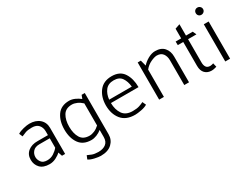

<svg xmlns="http://www.w3.org/2000/svg" viewBox="-76 -1316 2809 2168"><g transform="rotate(-30 1328.5 -232.0)"><path d="M113 -136Q113 -102 136 -70Q159 -38 213 -38Q260 -38 297.5 -62Q335 -86 360 -117V-240H223Q169 -240 141 -209Q113 -178 113 -136ZM86 -456Q114 -475 162.5 -486.5Q211 -498 241 -498Q324 -498 373 -454.5Q422 -411 422 -340V0H381L363 -52Q340 -28 299 -7.5Q258 13 215 13Q133 13 92.5 -30Q52 -73 52 -136Q52 -205 100.5 -243.5Q149 -282 225 -281H360V-330Q360 -380 331.5 -413Q303 -446 244 -446Q191 -446 161 -435Q131 -424 105 -412Z M895 -386Q864 -415 830 -430Q796 -445 766 -445Q684 -445 649.5 -387.5Q615 -330 615 -242Q615 -154 649.5 -97Q684 -40 766 -40Q796 -40 830 -54.5Q864 -69 895 -98ZM958 53Q958 125 907.5 173Q857 221 762 221Q733 221 684 210Q635 199 607 180L626 134Q651 146 680 157Q709 168 760 169Q821 169 858 140.5Q895 112 895 52V-40Q866 -16 829.5 -1.5Q793 13 760 13Q654 13 603 -58.5Q552 -130 552 -241Q552 -353 603 -425.5Q654 -498 760 -498Q795 -498 832.5 -481.5Q870 -465 900 -440L917 -485H958Z M1517 -239H1157Q1158 -152 1197.5 -94.5Q1237 -37 1327 -37Q1380 -37 1412.5 -47.5Q1445 -58 1470 -71L1491 -25Q1461 -6 1410 3.5Q1359 13 1330 13Q1211 13 1152.5 -59.5Q1094 -132 1094 -245Q1095 -354 1151 -426Q1207 -498 1314 -498Q1421 -498 1469 -424Q1517 -350 1517 -239ZM1454 -282Q1447 -353 1415 -399.5Q1383 -446 1311 -446Q1239 -446 1202.5 -399.5Q1166 -353 1159 -282Z M1648 0V-485H1689L1709 -409Q1740 -445 1788 -471.5Q1836 -498 1881 -498Q1959 -498 1998.5 -452.5Q2038 -407 2038 -337V-1H1976V-325Q1976 -375 1951.5 -409.5Q1927 -444 1874 -445Q1842 -445 1793 -422Q1744 -399 1710 -356V0Z M2381 -428H2272V-123Q2272 -87 2287.5 -64Q2303 -41 2340 -41Q2351 -41 2363.5 -44.5Q2376 -48 2381 -50L2393 1Q2383 3 2365.5 8Q2348 13 2327 13Q2274 13 2241.5 -20Q2209 -53 2209 -116V-428H2138L2137 -475H2209V-601L2272 -623V-475H2360Z M2541 -591Q2520 -591 2507 -604.5Q2494 -618 2494 -638Q2494 -658 2507 -671.5Q2520 -685 2541 -685Q2560 -685 2574.5 -671.5Q2589 -658 2589 -638Q2589 -618 2574.5 -604.5Q2560 -591 2541 -591ZM2510 0V-485H2573V0Z"/></g></svg>

Font: Palanquin Light
Style: Regular
Weight: 300
Designer: Pria Ravichandran
Version: Version 1.0.4